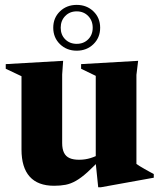

<svg xmlns="http://www.w3.org/2000/svg" viewBox="-20 -750 654 786"><path d="M234.5 -164.5Q234.5 -140 242 -124.8Q249.5 -109.5 264.8 -102.8Q280 -96 304 -96Q328.5 -96 351 -103Q373.5 -110 393.5 -122L400.5 -107.5Q364.5 -69 338.5 -45.5Q312.5 -22 291 -9.8Q269.5 2.5 248.2 6.5Q227 10.5 201.5 10.5Q135 10.5 101.5 -27Q68 -64.5 68 -138V-438L3.5 -468.5V-487.5L238.5 -501L234.5 -445ZM382 16.5 372 -81V-439.5L312 -468.5V-487.5L545.5 -501L538.5 -443.5V-79Q543 -75.5 551.5 -70.2Q560 -65 570.5 -59Q581 -53 591 -47.5Q601 -42 609.5 -37.5V-22.5L393.5 16.5ZM294 -730Q335 -730 362.5 -703.5Q390 -677 390 -636.5Q390 -596 362.5 -569.2Q335 -542.5 294 -542.5Q253 -542.5 225.5 -569.2Q198 -596 198 -636.5Q198 -677 225.5 -703.5Q253 -730 294 -730ZM294 -570.5Q322.5 -570.5 341 -589Q359.5 -607.5 359.5 -636.5Q359.5 -665.5 341 -684.5Q322.5 -703.5 294 -703.5Q265.5 -703.5 247 -684.5Q228.5 -665.5 228.5 -636.5Q228.5 -607.5 247 -589Q265.5 -570.5 294 -570.5Z"/></svg>

Font: Newsreader 60pt
Style: Bold
Weight: 700
Designer: Hugues Gentile
Foundry: Production Type
Version: Version 1.003